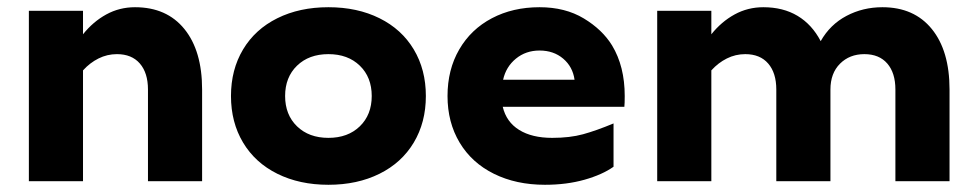

<svg xmlns="http://www.w3.org/2000/svg" viewBox="-20 -502 2701 532"><path d="M210 -472V-407Q238 -442 274.5 -462Q311 -482 354 -482Q442 -482 491 -421.5Q540 -361 540 -254V0H390V-254Q390 -300 367.5 -326Q345 -352 304 -352Q277 -352 253 -340Q229 -328 210 -307V0H60V-472Z M1160 -236Q1160 -163 1126.5 -107Q1093 -51 1031.5 -20.5Q970 10 890 10Q810 10 748.5 -20.5Q687 -51 653.5 -107Q620 -163 620 -236Q620 -309 653.5 -365Q687 -421 748.5 -451.5Q810 -482 890 -482Q970 -482 1031.5 -451.5Q1093 -421 1126.5 -365Q1160 -309 1160 -236ZM1010 -236Q1010 -288 977 -320Q944 -352 890 -352Q836 -352 803 -320Q770 -288 770 -236Q770 -184 803 -152Q836 -120 890 -120Q944 -120 977 -152Q1010 -184 1010 -236Z M1475 -482Q1546 -482 1597.5 -451Q1649 -420 1676 -376Q1711 -318 1711 -236Q1711 -215 1710 -206H1373Q1383 -164 1418.5 -142Q1454 -120 1510 -120Q1559 -120 1595.5 -130Q1632 -140 1680 -160V-40Q1649 -18 1599.5 -4Q1550 10 1490 10Q1410 10 1348.5 -20.5Q1287 -51 1253.5 -107Q1220 -163 1220 -236Q1220 -309 1252.5 -365Q1285 -421 1343 -451.5Q1401 -482 1475 -482ZM1572 -281Q1567 -317 1540.5 -339.5Q1514 -362 1475 -362Q1437 -362 1409.5 -339.5Q1382 -317 1374 -281Z M2375 -352Q2334 -352 2307.5 -325.5Q2281 -299 2281 -254V0H2131V-254Q2131 -300 2108.5 -326Q2086 -352 2045 -352Q2018 -352 1994 -340Q1970 -328 1951 -307V0H1801V-472H1951V-407Q1979 -442 2015.5 -462Q2052 -482 2095 -482Q2150 -482 2190 -458Q2230 -434 2254 -388Q2280 -434 2325.5 -458Q2371 -482 2425 -482Q2513 -482 2562 -421.5Q2611 -361 2611 -254V0H2461V-254Q2461 -300 2438.5 -326Q2416 -352 2375 -352Z"/></svg>

Font: Madhuban Bold
Style: Regular
Weight: 700
Designer: jaikishan Patel
Foundry: MagicType
Version: Version 1.000